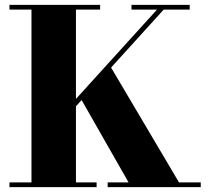

<svg xmlns="http://www.w3.org/2000/svg" viewBox="-20 -770 854 790"><path d="M160 -217 626 -730.5H521V-750H760.5V-730.5H653.5L187.5 -217ZM19 0V-19.5H109.5V-730.5H19V-750H392V-730.5H292.5V-19.5H377.5V0ZM423 0V-19.5H509L308 -372L430 -504L716.5 -19.5H806V0Z"/></svg>

Font: Bodoni Moda ExtraBold
Style: Regular
Weight: 800
Version: Version 2.005